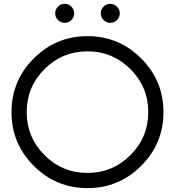

<svg xmlns="http://www.w3.org/2000/svg" viewBox="-20 -967 899 987"><path d="M429.7 -703.1Q300.3 -703.1 208.7 -611.6Q117.2 -520 117.2 -390.6Q117.2 -261.2 208.7 -169.7Q300.3 -78.1 429.7 -78.1Q559.1 -78.1 650.6 -169.7Q742.2 -261.2 742.2 -390.6Q742.2 -520 650.6 -611.6Q559.1 -703.1 429.7 -703.1ZM820.3 -390.6Q820.3 -229 705.8 -114.5Q591.3 0 429.7 0Q268.1 0 153.6 -114.5Q39.1 -229 39.1 -390.6Q39.1 -552.2 153.6 -666.7Q268.1 -781.2 429.7 -781.2Q591.3 -781.2 705.8 -666.7Q820.3 -552.2 820.3 -390.6ZM361.3 -898.4Q361.3 -878.4 346.9 -864Q332.5 -849.6 312.5 -849.6Q292.5 -849.6 278.1 -864Q263.7 -878.4 263.7 -898.4Q263.7 -918.5 278.1 -932.9Q292.5 -947.3 312.5 -947.3Q332.5 -947.3 346.9 -932.9Q361.3 -918.5 361.3 -898.4ZM595.7 -898.4Q595.7 -878.4 581.3 -864Q566.9 -849.6 546.9 -849.6Q526.9 -849.6 512.5 -864Q498 -878.4 498 -898.4Q498 -918.5 512.5 -932.9Q526.9 -947.3 546.9 -947.3Q566.9 -947.3 581.3 -932.9Q595.7 -918.5 595.7 -898.4Z"/></svg>

Font: Comfortaa
Style: Regular
Weight: 400
Designer: Johan Aakerlund - aajohan
Foundry: Johan Aakerlund
Version: Version 2.004 2013